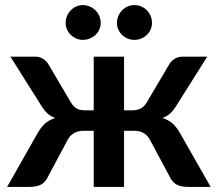

<svg xmlns="http://www.w3.org/2000/svg" viewBox="-20 -736 857 756"><path d="M809.5 0H724Q691 0 674 -10Q657 -20 647 -42.5L571 -184.5Q561.5 -203 545.8 -212Q530 -221 509 -221H468.5V0H349V-221H308Q287.5 -221 271.5 -212Q255.5 -203 246 -184.5L170 -42.5Q160 -20 143 -10Q126 0 93 0H8L128 -211.5Q140.5 -234 156.5 -248.8Q172.5 -263.5 197.5 -271.5Q179 -278 166 -290.2Q153 -302.5 141 -322.5L21 -513H118.5Q135.5 -513 149.8 -504.2Q164 -495.5 172 -480.5L259 -333Q268.5 -317 281.2 -309.2Q294 -301.5 315 -301.5H349V-513H468.5V-301.5H500Q521 -301.5 534.8 -309.2Q548.5 -317 558 -333L645 -480.5Q653 -495.5 667.2 -504.2Q681.5 -513 699 -513H796L676 -322.5Q664 -302.5 651 -290.2Q638 -278 619.5 -271.5Q644.5 -263.5 660.5 -248.8Q676.5 -234 689 -211.5ZM578.5 -646Q578.5 -632 573 -619.8Q567.5 -607.5 558.2 -598.5Q549 -589.5 536.2 -584.2Q523.5 -579 509 -579Q495 -579 482.5 -584.2Q470 -589.5 460.8 -598.5Q451.5 -607.5 446 -619.8Q440.5 -632 440.5 -646Q440.5 -660.5 446 -673.2Q451.5 -686 460.8 -695.5Q470 -705 482.5 -710.5Q495 -716 509 -716Q523.5 -716 536.2 -710.5Q549 -705 558.2 -695.5Q567.5 -686 573 -673.2Q578.5 -660.5 578.5 -646ZM376.5 -646Q376.5 -632 371 -619.8Q365.5 -607.5 355.8 -598.5Q346 -589.5 333.2 -584.2Q320.5 -579 306 -579Q292.5 -579 280.2 -584.2Q268 -589.5 258.8 -598.5Q249.5 -607.5 244 -619.8Q238.5 -632 238.5 -646Q238.5 -660.5 244 -673.2Q249.5 -686 258.8 -695.5Q268 -705 280.2 -710.5Q292.5 -716 306 -716Q320.5 -716 333.2 -710.5Q346 -705 355.8 -695.5Q365.5 -686 371 -673.2Q376.5 -660.5 376.5 -646Z"/></svg>

Font: Lato
Style: Bold
Weight: 700
Designer: Lukasz Dziedzic with Adam Twardoch and Botio Nikoltchev
Foundry: tyPoland Lukasz Dziedzic
Version: Version 2.010; 2014-09-01; http://www.latofonts.com/; ttfaut